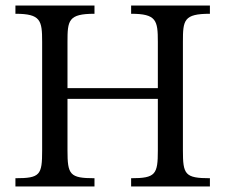

<svg xmlns="http://www.w3.org/2000/svg" viewBox="-20 -677 817 697"><path d="M323 0V-30C233 -30 225 -43 225 -131V-318H553V-131C553 -44 545 -30 456 -30V0H742V-30C651 -30 644 -44 644 -131V-525C644 -604 647 -627 742 -627V-657H456V-627C548 -627 553 -603 553 -525V-357H225V-525C225 -603 228 -627 323 -627V-657H36V-627C128 -627 133 -603 133 -525V-131C133 -42 126 -30 36 -30V0Z"/></svg>

Font: STIX Two Text
Style: Regular
Weight: 400
Designer: Ross Mills, John Hudson & Paul Hanslow, Tiro Typeworks Ltd; with prior portions MicroPress Inc., and Coen Hoffman.
Foundry: Tiro Typeworks Ltd
Version: Version 2.13 b171